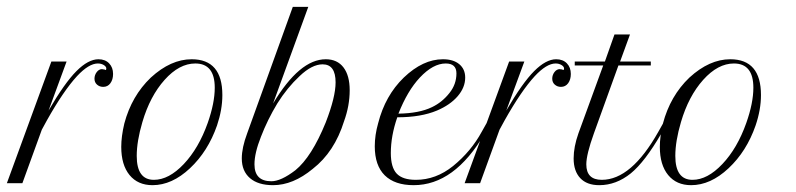

<svg xmlns="http://www.w3.org/2000/svg" viewBox="-87 -542 2356 568"><path d="M225 -335Q227.5 -335 227.5 -339.2Q227.5 -345 220 -349.6Q212.5 -354.2 202.5 -354.2Q175.8 -354.2 140.8 -316.7Q100.8 -273.3 51.7 -185.8L36.7 -158.3L-20.8 0H-66.7L65 -360H110L56.7 -215Q104.2 -296.7 139.2 -331.7Q174.2 -366.7 204.2 -366.7Q224.2 -366.7 235.8 -354.6Q247.5 -342.5 247.5 -323.3Q247.5 -306.7 239.6 -295.8Q231.7 -285 218.3 -285Q207.5 -285 200 -291.7Q192.5 -298.3 192.5 -309.2Q192.5 -320 199.2 -328.8Q205.8 -337.5 215 -337.5L218.3 -336.7H221.7Q223.3 -335 225 -335Z M271.7 -107.5Q271.7 -138.3 280.8 -176.7Q302.5 -258.3 359.2 -312.5Q418.3 -366.7 480 -366.7Q570.8 -366.7 570.8 -260.8Q570.8 -217.5 555 -170.8Q528.3 -94.2 475 -44.2Q421.7 5.8 364.2 5.8Q320.8 5.8 296.2 -24.2Q271.7 -54.2 271.7 -107.5ZM317.5 -80.8Q317.5 -10 368.3 -10Q412.5 -10 456.7 -56.7Q500.8 -103.3 527.5 -178.3Q548.3 -237.5 548.3 -282.5Q548.3 -354.2 490.8 -354.2Q443.3 -354.2 400 -305.8Q356.7 -257.5 334.2 -180.8Q317.5 -124.2 317.5 -80.8Z M779.2 -521.7H825L720.8 -235.8Q799.2 -366.7 876.7 -366.7Q910.8 -366.7 929.2 -342.5Q947.5 -318.3 947.5 -275Q947.5 -229.2 930.8 -183.3Q902.5 -92.5 838.3 -42.5Q780 5.8 720.8 5.8Q676.7 5.8 652.5 -15Q628.3 -35.8 628.3 -73.3Q628.3 -105 644.2 -147.5ZM905.8 -298.3Q905.8 -351.7 867.5 -351.7Q835.8 -351.7 799.2 -316.7Q762.5 -282.5 733.3 -235.8Q704.2 -187.5 685 -137.5Q665.8 -89.2 665.8 -55.8Q665.8 -5.8 715.8 -5.8Q744.2 -5.8 786.7 -38.3Q835 -77.5 876.7 -180Q905.8 -255 905.8 -298.3Z M1346.7 -146.7Q1257.5 5.8 1136.7 5.8Q1080.8 5.8 1051.2 -23.3Q1021.7 -52.5 1021.7 -109.2Q1021.7 -142.5 1031.7 -177.5Q1052.5 -259.2 1107.5 -312.5Q1164.2 -366.7 1223.3 -366.7Q1254.2 -366.7 1271.7 -352.1Q1289.2 -337.5 1289.2 -312.5Q1289.2 -283.3 1267.1 -257.5Q1245 -231.7 1205.8 -215Q1158.3 -195 1088.3 -195Q1069.2 -140 1069.2 -89.2Q1069.2 -46.7 1086.7 -28.3Q1104.2 -10 1143.3 -10Q1202.5 -10 1253.3 -50.8Q1306.7 -94.2 1338.3 -152.5L1354.2 -180.8L1362.5 -174.2ZM1263.3 -325Q1263.3 -354.2 1231.7 -354.2Q1194.2 -354.2 1155 -312.5Q1118.3 -273.3 1091.7 -205.8Q1153.3 -206.7 1190.8 -225Q1220.8 -239.2 1242.5 -266.7Q1263.3 -292.5 1263.3 -325Z M1579.2 -335Q1581.7 -335 1581.7 -339.2Q1581.7 -345 1574.2 -349.6Q1566.7 -354.2 1556.7 -354.2Q1530 -354.2 1495 -316.7Q1455 -273.3 1405.8 -185.8L1390.8 -158.3L1333.3 0H1287.5L1419.2 -360H1464.2L1410.8 -215Q1458.3 -296.7 1493.3 -331.7Q1528.3 -366.7 1558.3 -366.7Q1578.3 -366.7 1590 -354.6Q1601.7 -342.5 1601.7 -323.3Q1601.7 -306.7 1593.8 -295.8Q1585.8 -285 1572.5 -285Q1561.7 -285 1554.2 -291.7Q1546.7 -298.3 1546.7 -309.2Q1546.7 -320 1553.3 -328.8Q1560 -337.5 1569.2 -337.5L1572.5 -336.7H1575.8Q1577.5 -335 1579.2 -335Z M1697.5 -348.3H1613.3V-360H1702.5L1730.8 -440H1776.7L1747.5 -360H1838.3V-348.3H1742.5L1670 -147.5Q1647.5 -85 1647.5 -55.8Q1647.5 -10 1693.3 -10Q1780.8 -10 1860.8 -152.5L1876.7 -180.8L1885 -174.2L1869.2 -146.7Q1820.8 -63.3 1779.2 -29.2Q1735.8 5.8 1685.8 5.8Q1649.2 5.8 1629.6 -15Q1610 -35.8 1610 -73.3Q1610 -107.5 1624.2 -147.5Z M1865 -107.5Q1865 -138.3 1874.2 -176.7Q1895.8 -258.3 1952.5 -312.5Q2011.7 -366.7 2073.3 -366.7Q2164.2 -366.7 2164.2 -260.8Q2164.2 -217.5 2148.3 -170.8Q2121.7 -94.2 2068.3 -44.2Q2015 5.8 1957.5 5.8Q1914.2 5.8 1889.6 -24.2Q1865 -54.2 1865 -107.5ZM1910.8 -80.8Q1910.8 -10 1961.7 -10Q2005.8 -10 2050 -56.7Q2094.2 -103.3 2120.8 -178.3Q2141.7 -237.5 2141.7 -282.5Q2141.7 -354.2 2084.2 -354.2Q2036.7 -354.2 1993.3 -305.8Q1950 -257.5 1927.5 -180.8Q1910.8 -124.2 1910.8 -80.8Z"/></svg>

Font: Sirivennela
Style: Regular
Weight: 400
Designer: Appaji Ambarisha Darbha
Foundry: Appaji Ambarisha Darbha
Version: Version 1.00; ttfautohint (v1.8.4.7-5d5b)